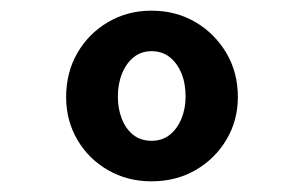

<svg xmlns="http://www.w3.org/2000/svg" viewBox="-20 -732 570 360"><path d="M264 -392Q219 -392 182.5 -413Q146 -434 125 -470Q104 -506 104 -550Q104 -596 125 -632.5Q146 -669 182.5 -690.5Q219 -712 264 -712Q310 -712 346.5 -690.5Q383 -669 404.5 -632.5Q426 -596 426 -550Q426 -506 404.5 -470Q383 -434 346.5 -413Q310 -392 264 -392ZM264 -468Q284 -468 298 -479Q312 -490 320 -509Q328 -528 328 -551Q328 -576 320 -595Q312 -614 298 -625Q284 -636 264 -636Q245 -636 231 -625Q217 -614 209 -594.5Q201 -575 201 -551Q201 -528 208.5 -509Q216 -490 230 -479Q244 -468 264 -468Z"/></svg>

Font: Lexend Tera Medium
Style: Regular
Weight: 500
Designer: Bonnie Shaver-Troup, Thomas Jockin
Foundry: Lexend
Version: Version 1.007